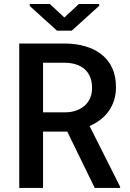

<svg xmlns="http://www.w3.org/2000/svg" viewBox="-20 -925 640 945"><path d="M311 -277.3H191.9V0H74.7V-710.9H299.3Q354 -710.4 400.1 -697Q446.3 -683.6 480 -657Q513.7 -630.4 532.2 -590.3Q550.8 -550.3 550.8 -496.6Q550.8 -460.4 541.3 -430.9Q531.7 -401.4 514.6 -377.4Q497.6 -353.5 473.6 -335.4Q449.7 -317.4 420.9 -304.7L571.3 -5.9V0H446.3ZM191.9 -372.1H299.8Q329.1 -372.1 353.5 -380.4Q377.9 -388.7 395.8 -404.1Q413.6 -419.4 423.3 -441.7Q433.1 -463.9 433.1 -492.7Q433.1 -522.5 423.8 -545.4Q414.6 -568.4 397.2 -584Q379.9 -599.6 355 -607.7Q330.1 -615.7 299.3 -616.2H191.9ZM296.9 -838.9 368.2 -905.3H468.3V-896.5L333 -773.9H260.7L126.5 -895.5V-905.3H225.6Z"/></svg>

Font: Roboto Mono
Style: Regular
Weight: 500
Designer: Google
Version: Version 2.000986; 2015; ttfautohint (v1.3)